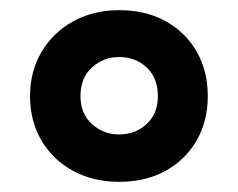

<svg xmlns="http://www.w3.org/2000/svg" viewBox="-20 -744 468 377"><path d="M214 -387Q163 -387 123.5 -408.5Q84 -430 61.5 -468Q39 -506 39 -555Q39 -604 61.5 -642Q84 -680 123.5 -702Q163 -724 214 -724Q266 -724 305 -702.5Q344 -681 366 -643Q388 -605 388 -555Q388 -506 366 -468Q344 -430 305 -408.5Q266 -387 214 -387ZM214 -480Q246 -480 268 -500.5Q290 -521 290 -555Q290 -591 268 -611.5Q246 -632 214 -632Q183 -632 160.5 -611.5Q138 -591 138 -555Q138 -521 160.5 -500.5Q183 -480 214 -480Z"/></svg>

Font: Noto Sans New Tai Lue
Style: Regular
Weight: 400
Designer: Monotype Design Team
Foundry: Monotype Imaging Inc.
Version: Version 2.003